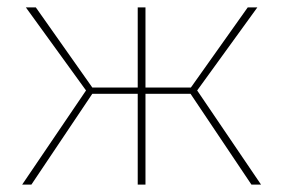

<svg xmlns="http://www.w3.org/2000/svg" viewBox="-20 -500 767 520"><path d="M40 0 213 -255 50 -480H77L230 -263H353V-480H374V-263H497L651 -480H677L514 -255L687 0H661L496 -246H374V0H353V-246H230L65 0Z"/></svg>

Font: Cantarell Thin
Style: Regular
Weight: 100
Designer: Dave Crossland, Nikolaus Waxweiler, Florian Fecher, Jacques Le Bailly, Eben Sorkin, Alexei Vanyashin, Alexios Zavras, Em
Version: Version 0.303